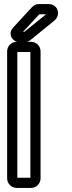

<svg xmlns="http://www.w3.org/2000/svg" viewBox="-20 -897 352 942"><path d="M65 -25V-642H129V-25ZM179 -22V-645C179 -671 158 -692 132 -692H62C36 -692 15 -671 15 -645V-22C15 4 36 25 62 25H132C158 25 179 4 179 -22ZM93 -741 172 -826 174 -827H206L101 -742C100 -742 99 -741 99 -741ZM73 -691H101C113 -691 120 -693 130 -701L248 -797C269 -815 270 -845 253 -863C245 -872 232 -877 219 -877H172C158 -877 148 -873 137 -862L43 -760C17 -731 41 -691 73 -691Z"/></svg>

Font: DIN Rundschrift
Style: BreitKont
Weight: 400
Width: 7
Version: Version 1.027